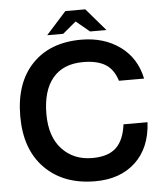

<svg xmlns="http://www.w3.org/2000/svg" viewBox="-60 -953 878 1026"><g transform="rotate(-5 378.5 -440.0)"><path d="M40 -359.9Q40 -539.1 136 -639.6Q231.9 -740.2 399.9 -740.2Q522 -740.2 607.9 -677.7Q693.8 -615.2 716.8 -503.9H582Q562 -567.9 517.3 -594Q472.7 -620.1 399.9 -620.1Q292.5 -620.1 236.3 -552.7Q180.2 -485.4 180.2 -359.9Q180.2 -238.8 242.4 -171.9Q304.7 -105 404.8 -105Q489.3 -105 532.2 -145Q575.2 -185.1 585.9 -270H714.8Q707.5 -132.8 625.7 -56.4Q543.9 20 410.2 20Q240.7 20 140.4 -80.8Q40 -181.6 40 -359.9ZM329.1 -899.9H436L539.1 -779.8H451.2L378.9 -839.8L307.1 -779.8H221.2Z"/></g></svg>

Font: Miedinger*
Style: Bold
Weight: 700
Version: Version 001.000